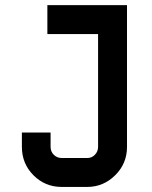

<svg xmlns="http://www.w3.org/2000/svg" viewBox="-20 -739 601 758"><path d="M481.4 -718.8Q481.4 -532.2 481.4 -159.2Q481.4 -93.8 435.5 -47.9Q388.7 -1 324.2 -1Q291 -1 223.6 -1Q158.2 -1 112.3 -46.9Q66.4 -92.8 66.4 -159.2Q66.4 -177.7 66.4 -215.8Q104.5 -215.8 179.7 -215.8Q179.7 -196.3 179.7 -159.2Q179.7 -140.6 192.4 -127.9Q205.1 -115.2 223.6 -115.2Q256.8 -115.2 324.2 -115.2Q342.8 -115.2 354.5 -127.9Q367.2 -140.6 367.2 -159.2Q367.2 -307.6 367.2 -604.5Q300.8 -604.5 167 -604.5Q167 -642.6 167 -718.8Q271.5 -718.8 481.4 -718.8Z"/></svg>

Font: Via Messena
Style: Regular
Weight: 400
Designer: Edward Sonnex
Version: 1.0